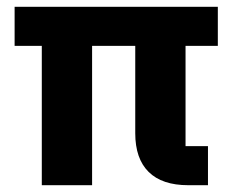

<svg xmlns="http://www.w3.org/2000/svg" viewBox="-20 -545 695 565"><path d="M526 -115H592V0H534Q457 0 417.5 -39Q378 -78 378 -153V-410H251V0H103V-410H23V-525H621V-410H526Z"/></svg>

Font: IBM Plex Sans Arabic
Style: Bold
Weight: 700
Designer: Mike Abbink, Paul van der Laan, Pieter van Rosmalen, Wael Morcos, Khajak Apelian
Foundry: Bold Monday
Version: Version 1.2